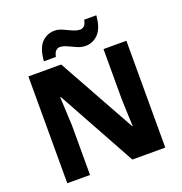

<svg xmlns="http://www.w3.org/2000/svg" viewBox="-160 -1067 1142 1206"><g transform="rotate(-20 411.5 -464.5)"><path d="M739 0H519L231 -523H227Q229 -480 231.5 -427.5Q234 -375 236 -330V0H84V-714H303L590 -197H593Q591 -240 589 -289.5Q587 -339 586 -383V-714H739ZM208 -770Q214 -854 249 -891Q284 -928 336 -928Q362 -928 389 -915.5Q416 -903 442.5 -891Q469 -879 493 -879Q505 -879 517.5 -889.5Q530 -900 535 -929H616Q610 -846 574 -808.5Q538 -771 489 -771Q461 -771 433.5 -783Q406 -795 380 -807.5Q354 -820 330 -820Q318 -820 306 -809.5Q294 -799 288 -770Z"/></g></svg>

Font: Noto Sans Kannada ExtraBold
Style: Regular
Weight: 800
Designer: Jelle Bosma - Monotype Design Team
Foundry: Monotype Imaging Inc.
Version: Version 2.005; ttfautohint (v1.8.4.7-5d5b)